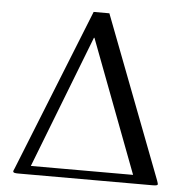

<svg xmlns="http://www.w3.org/2000/svg" viewBox="-49 -706 734 754"><g transform="rotate(5 318.0 -329.0)"><path d="M300 -557H302L500 -34H97ZM352 -658H290L35 -20C31 -10 30 -10 30 -7C30 -1 38 0 51 0H579C596 0 600 -2 600 -6C600 -8 599 -11 596 -20Z"/></g></svg>

Font: Linux Libertine O C
Style: Regular
Weight: 400
Designer: Philipp H. Poll
Foundry: Philipp H. Poll
Version: Version 4.0.3